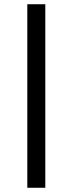

<svg xmlns="http://www.w3.org/2000/svg" viewBox="-20 -750 344 907"><path d="M109 137H194V-730H109Z"/></svg>

Font: Arima Koshi Medium
Style: Regular
Weight: 500
Designer: Joana Correia and Natanael Gama
Foundry: NDISCOVER
Version: Version 1.019;PS 001.019;hotconv 1.0.88;makeotf.lib2.5.64775